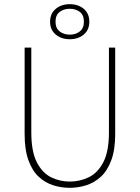

<svg xmlns="http://www.w3.org/2000/svg" viewBox="-20 -888 670 920"><path d="M314 12Q274 12 235.5 0Q197 -12 166 -40.5Q135 -69 116.5 -119.5Q98 -170 98 -246V-660H130V-254Q130 -163 156 -111.5Q182 -60 224 -39Q266 -18 314 -18Q363 -18 406 -39Q449 -60 475.5 -111.5Q502 -163 502 -254V-660H532V-246Q532 -170 513 -119.5Q494 -69 462.5 -40.5Q431 -12 392.5 0Q354 12 314 12ZM314 -700Q274 -700 247 -722.5Q220 -745 220 -784Q220 -823 247 -845.5Q274 -868 314 -868Q355 -868 381.5 -845.5Q408 -823 408 -784Q408 -745 381.5 -722.5Q355 -700 314 -700ZM314 -722Q343 -722 362.5 -737.5Q382 -753 382 -784Q382 -816 362.5 -831Q343 -846 314 -846Q286 -846 266 -831Q246 -816 246 -784Q246 -753 266 -737.5Q286 -722 314 -722Z"/></svg>

Font: Source Sans 3 VF
Style: Regular
Weight: 200
Designer: Paul D. Hunt
Foundry: Adobe
Version: Version 3.046;hotconv 1.0.118;makeotfexe 2.5.65603